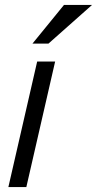

<svg xmlns="http://www.w3.org/2000/svg" viewBox="-20 -760 394 780"><path d="M14 0 131 -510H204L87 0ZM177 -583H112L240 -740H354Z"/></svg>

Font: Instrument Sans SemiCondensed
Style: Italic
Weight: 400
Width: 4
Italic angle: -13°
Designer: Rodrigo Fuenzalida
Foundry: fragTYPE
Version: Version 1.000;gftools[0.9.28]